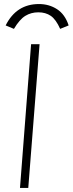

<svg xmlns="http://www.w3.org/2000/svg" viewBox="-20 -931 360 951"><path d="M134 -712H176L120 0H79ZM320 -805 278 -788Q257 -835 231.5 -852.5Q206 -870 170 -870Q134 -870 105.5 -852.5Q77 -835 49 -788L8 -805Q61 -911 173 -911Q223 -911 262.5 -885.5Q302 -860 320 -805Z"/></svg>

Font: Muli ExtraLight
Style: Italic
Weight: 275
Italic angle: -4.541°
Designer: Vernon Adams
Foundry: Vernon Adams
Version: Version 2.001